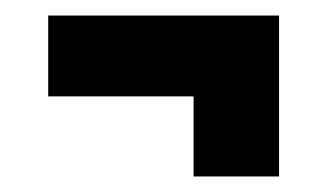

<svg xmlns="http://www.w3.org/2000/svg" viewBox="-20 -382 421 247"><path d="M42 -258V-362H339V-155H229V-258Z"/></svg>

Font: Bricolage Grotesque 10pt Condensed Bricolage Grotesque 10pt Condensed Regular
Style: Bold
Weight: 700
Width: 3
Designer: Mathieu Triay
Foundry: Atelier Triay
Version: Version 1.000; ttfautohint (v1.8.4.7-5d5b);gftools[0.9.32]